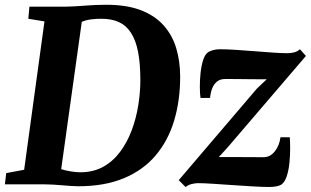

<svg xmlns="http://www.w3.org/2000/svg" viewBox="-30 -771 1299 803"><path d="M93 -743H243Q283.5 -744 326.8 -747.5Q370 -751 412 -751Q498 -751.5 557.8 -728.8Q617.5 -706 654 -665.2Q690.5 -624.5 707 -569.5Q723.5 -514.5 723.5 -450.5Q723.5 -350 698.2 -266.2Q673 -182.5 621 -121Q569 -59.5 488.5 -25.8Q408 8 297.5 8Q284.5 8 267.2 6.8Q250 5.5 231 4Q212 2.5 193.5 1.2Q175 0 158 0H-9.5L-4 -47L71 -61L156 -681.5L88.5 -692.5ZM221 -28.5 208.5 -72Q209.5 -69 226.2 -63.5Q243 -58 265.5 -54.2Q288 -50.5 305.5 -50.5Q360.5 -50.5 401.8 -73.5Q443 -96.5 472.5 -136.2Q502 -176 520.8 -226Q539.5 -276 548.2 -330.2Q557 -384.5 557 -436Q557 -505 547.5 -553.8Q538 -602.5 518.2 -633.2Q498.5 -664 468 -678.2Q437.5 -692.5 395 -692.5Q370.5 -692.5 352.8 -690.2Q335 -688 323.2 -684Q311.5 -680 304 -676L315.5 -704.5ZM1085.5 -439.5Q1071.5 -439.5 1053.2 -439.5Q1035 -439.5 1015.2 -439.8Q995.5 -440 976 -440.2Q956.5 -440.5 939.5 -440.5Q922.5 -440.5 911 -440.5Q890.5 -440.5 877.2 -429.5Q864 -418.5 857.2 -400.8Q850.5 -383 848.5 -361.5H808.5Q806 -378.5 805.8 -406.8Q805.5 -435 808.8 -465.8Q812 -496.5 820 -521Q828 -545.5 842.5 -554Q848.5 -557.5 860.5 -561.2Q872.5 -565 890.5 -565Q918 -565 956 -562.5Q994 -560 1034.8 -556.8Q1075.5 -553.5 1111.8 -551Q1148 -548.5 1171 -548.5Q1188 -548.5 1201.2 -552.2Q1214.5 -556 1224.5 -565L1249.5 -537L922 -154.5L885 -114Q905 -114 927.5 -114Q950 -114 974.2 -114Q998.5 -114 1023 -113.8Q1047.5 -113.5 1072 -113.5Q1100 -113.5 1119.2 -137.8Q1138.5 -162 1143 -197H1182Q1183.5 -178.5 1183.5 -149.8Q1183.5 -121 1180.5 -90.2Q1177.5 -59.5 1169.5 -34.8Q1161.5 -10 1147.5 0.5Q1141 5 1128 8Q1115 11 1096 11Q1067.5 11 1026.2 8.5Q985 6 941 3Q897 0 858.8 -2.5Q820.5 -5 797.5 -5Q786.5 -5 771.2 -1.2Q756 2.5 746.5 11.5L717.5 -17.5L1044 -400Z"/></svg>

Font: Merriweather 24pt ExtraBold
Style: Italic
Weight: 800
Italic angle: -7.8°
Version: Version 2.101